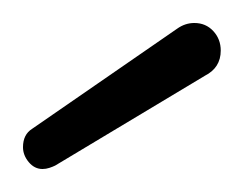

<svg xmlns="http://www.w3.org/2000/svg" viewBox="-23 -693 212 167"><path d="M14 -546Q7 -546 2 -552Q-3 -558 -3 -565Q-3 -576 5 -581L131 -668Q138 -673 146 -673Q156 -673 162.5 -666Q169 -659 169 -649Q169 -634 155 -627L25 -549Q23 -548 20 -547Q17 -546 14 -546Z"/></svg>

Font: Twinkle Star
Style: Regular
Weight: 400
Designer: Robert E. Leuschke
Foundry: Robert E. Leuschke
Version: Version 2.010; ttfautohint (v1.8.3)